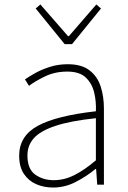

<svg xmlns="http://www.w3.org/2000/svg" viewBox="-20 -828 576 861"><path d="M218 13Q177 13 142.5 -2Q108 -17 87 -48.5Q66 -80 66 -130Q66 -218 149 -263.5Q232 -309 410 -329Q412 -372 402.5 -412.5Q393 -453 365 -480Q337 -507 282 -507Q226 -507 181 -485Q136 -463 110 -443L92 -472Q109 -484 137.5 -500Q166 -516 203.5 -528Q241 -540 284 -540Q346 -540 381.5 -512.5Q417 -485 431.5 -440Q446 -395 446 -341V0H416L411 -70H408Q368 -37 319.5 -12Q271 13 218 13ZM221 -20Q268 -20 313 -42.5Q358 -65 410 -109V-298Q296 -286 228.5 -263.5Q161 -241 132 -208.5Q103 -176 103 -131Q103 -70 138 -45Q173 -20 221 -20ZM270 -630 140 -790 161 -808 285 -666H289L412 -808L433 -790L303 -630Z"/></svg>

Font: Shanggu Sans SC VF
Style: Regular
Weight: 250
Designer: GuiWonder
Version: Version 1.021